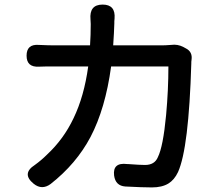

<svg xmlns="http://www.w3.org/2000/svg" viewBox="-20 -803 947 838"><path d="M127 -1Q73 -45 132 -83Q161 -104 185 -128Q258 -196 301 -287Q347 -382 365 -513H216Q172 -513 150 -512Q96 -509 96 -560Q96 -611 149 -607Q193 -605 216 -605H373Q376 -649 376 -698Q376 -710 375 -718Q369 -783 428 -783Q485 -783 480 -722Q480 -718 479 -710Q479 -704 479 -701Q478 -663 474 -605H686Q701 -605 727 -607Q755 -611 780 -598L791 -592Q821 -577 816 -542Q816 -539 815 -533Q815 -529 815 -527Q804 -156 757 -52Q741 -18 715 -2Q687 15 643 15Q603 15 527 11Q484 8 478 -37Q471 -95 535 -87Q536 -87 538 -87Q591 -83 613 -83Q655 -83 669 -117Q692 -163 705 -301Q715 -410 715 -513H590H465Q440 -329 375 -205Q313 -88 201 0Q163 28 127 -1Z"/></svg>

Font: GenSenRounded TW M
Style: Regular
Weight: 500
Version: Version 1.501;PS 1;hotconv 16.6.51;makeotf.lib2.5.65220